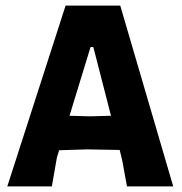

<svg xmlns="http://www.w3.org/2000/svg" viewBox="-20 -665 651 685"><path d="M409 -645 598 0H433L416 -93L407 -130L291 -132L191 -129L183 -103L165 0H6L214 -645ZM303 -497 228 -252 302 -250 376 -252 313 -497Z"/></svg>

Font: Alegreya Sans ExtraBold
Style: Regular
Weight: 800
Designer: Juan Pablo del Peral
Foundry: Huerta Tipografica
Version: Version 2.007